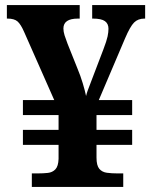

<svg xmlns="http://www.w3.org/2000/svg" viewBox="-20 -734 599 754"><path d="M105 0V-53H128Q150 -53 168 -55Q186 -57 197.5 -69Q209 -81 210 -110V-165H70V-224H210V-282H70V-341H193L75 -608Q62 -638 49.2 -649.5Q36.3 -661 9.8 -661H7V-714H293V-661H286Q229 -661 229 -622Q229 -610 233.5 -595.5Q238 -581 245 -563L283 -468Q296 -437 305 -407Q314 -377 318 -357Q320 -366 324.1 -377.6Q328.2 -389.1 333.6 -402.6Q339 -416 344 -430L386 -540Q399 -574 402.5 -591Q406 -608 406 -621Q406 -641 392 -651Q378 -661 345 -661H342V-714H550V-661H547Q522 -661 506.5 -645.5Q491 -630 471 -583L368 -341H499V-282H359V-224H499V-165H359V-115Q359 -84 370 -71Q381 -58 400 -55.5Q419 -53 441 -53H464V0Z"/></svg>

Font: Noto Serif Gujarati
Style: Regular
Weight: 400
Designer: Universal Thirst, Indian Type Foundry and the Monotype Design Team
Foundry: Monotype Imaging Inc.
Version: Version 2.102